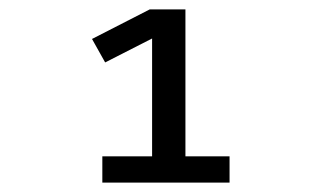

<svg xmlns="http://www.w3.org/2000/svg" viewBox="-20 -718 680 409"><path d="M198 -329V-385H304V-636L204 -585L176 -635L299 -698H375V-385H469V-329Z"/></svg>

Font: Writer
Style: Regular
Weight: 400
Monospace: yes
Designer: Mike Abbink, Paul van der Laan, Pieter van Rosmalen
Foundry: Bold Monday
Version: Version 2.001 2020